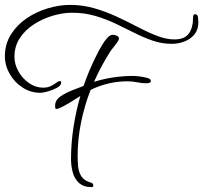

<svg xmlns="http://www.w3.org/2000/svg" viewBox="-27 -750 830 784"><path d="M138 -371Q99 -371 66 -392Q33 -413 13 -447.5Q-7 -482 -7 -520Q-7 -570 17.5 -609Q42 -648 81.5 -675Q121 -702 168 -716Q215 -730 259 -730Q311 -730 359 -716Q407 -702 452 -681Q497 -660 538 -638.5Q579 -617 616 -603Q653 -589 685 -589Q727 -589 744 -613Q761 -637 761 -673V-676Q761 -681 762.5 -686.5Q764 -692 770 -692Q780 -692 781.5 -679Q783 -666 783 -659Q783 -629 767 -609.5Q751 -590 726 -580.5Q701 -571 674 -571Q634 -571 596.5 -584Q559 -597 521.5 -616Q484 -635 445 -653.5Q406 -672 362 -685Q318 -698 267 -698Q230 -698 189 -686Q148 -674 112 -651Q76 -628 54 -594.5Q32 -561 32 -518Q32 -488 48 -459Q64 -430 91 -411Q118 -392 149 -392Q168 -392 181.5 -399Q195 -406 203.5 -412.5Q212 -419 217 -419Q223 -419 223 -413Q223 -401 205.5 -391.5Q188 -382 168 -376.5Q148 -371 138 -371ZM347 14Q314 14 295.5 -3Q277 -20 270 -46.5Q263 -73 263 -100Q263 -165 273 -230Q283 -295 301 -358Q293 -353 272.5 -340Q252 -327 231.5 -316Q211 -305 203 -305Q199 -305 198.5 -311Q198 -317 198 -318Q198 -341 219.5 -356Q241 -371 268.5 -381.5Q296 -392 314 -399Q318 -410 327 -434Q336 -458 349.5 -487.5Q363 -517 377.5 -544.5Q392 -572 406.5 -590Q421 -608 433 -608Q441 -608 450 -604Q459 -600 459 -592L456 -584Q450 -574 441 -563Q432 -552 424 -541Q405 -511 388 -479.5Q371 -448 357 -416Q435 -440 519 -440Q525 -440 542 -438Q559 -436 574 -432Q589 -428 589 -420Q589 -413 582.5 -411.5Q576 -410 571 -410Q552 -410 533 -414Q514 -418 494 -418Q415 -418 343 -383Q318 -319 304 -250.5Q290 -182 290 -112Q290 -92 292 -70.5Q294 -49 304 -32Q314 -15 336 -7Q341 -6 347.5 -3Q354 0 354 8Q354 14 347 14Z"/></svg>

Font: Licorice
Style: Regular
Weight: 400
Designer: Robert E. Leuschke
Foundry: Robert E. Leuschke
Version: Version 1.010; ttfautohint (v1.8.3)